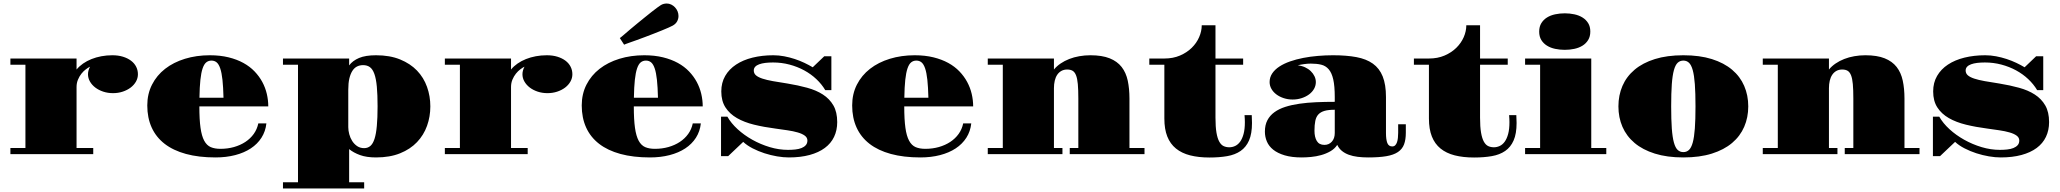

<svg xmlns="http://www.w3.org/2000/svg" viewBox="-20 -876 11705 1091"><path d="M39.1 -35.2H124.5V-508.3H39.1V-543.5H415V-481Q430.7 -500 452.1 -514.9Q473.6 -529.8 499.8 -540.3Q525.9 -550.8 555.9 -556.4Q585.9 -562 618.2 -562Q651.9 -562 678.7 -553.7Q705.6 -545.4 724.6 -531Q743.7 -516.6 753.7 -496.8Q763.7 -477.1 763.7 -454.1Q763.7 -432.1 752.7 -412.6Q741.7 -393.1 722.4 -378.4Q703.1 -363.8 677.2 -355.2Q651.4 -346.7 622.1 -346.7Q592.8 -346.7 566.9 -355.2Q541 -363.8 521.7 -378.4Q502.4 -393.1 491.2 -412.6Q480 -432.1 480 -454.1Q480 -465.3 483.2 -476.3Q486.3 -487.3 491.7 -497.1Q481.4 -492.2 468 -482.2Q454.6 -472.2 442.9 -457.5Q431.2 -442.9 423.1 -423.6Q415 -404.3 415 -381.8V-35.2H509.8V0H39.1Z M816.9 -276.9Q816.9 -342.3 843.8 -395Q870.6 -447.8 918.2 -484.9Q965.8 -522 1031 -542Q1096.2 -562 1172.4 -562Q1231 -562 1278.6 -550.3Q1326.2 -538.6 1363 -518.3Q1399.9 -498 1426.5 -470.2Q1453.1 -442.4 1470.5 -410.2Q1487.8 -377.9 1496.1 -342.5Q1504.4 -307.1 1504.4 -271.5H1112.8Q1112.8 -196.8 1119.4 -149.9Q1126 -103 1140.4 -76.4Q1154.8 -49.8 1177.5 -40Q1200.2 -30.3 1232.4 -30.3Q1273.4 -30.3 1309.6 -40.5Q1345.7 -50.8 1374.3 -69.6Q1402.8 -88.4 1421.9 -115Q1440.9 -141.6 1447.8 -174.8H1493.7Q1488.8 -129.4 1465.8 -93.5Q1442.9 -57.6 1405 -32.7Q1367.2 -7.8 1316.2 5.4Q1265.1 18.6 1204.6 18.6Q1109.4 18.6 1036.9 -1.2Q964.4 -21 915.5 -58.8Q866.7 -96.7 841.8 -151.6Q816.9 -206.5 816.9 -276.9ZM1250 -320.8Q1248.5 -381.8 1244.1 -422.4Q1239.7 -462.9 1231.4 -487.3Q1223.1 -511.7 1210.9 -521.7Q1198.7 -531.7 1181.6 -531.7Q1164.6 -531.7 1152.1 -521.7Q1139.6 -511.7 1131.3 -487.3Q1123 -462.9 1118.7 -422.4Q1114.3 -381.8 1113.3 -320.8Z M1673.3 159.7V-508.3H1587.9V-543.5H1963.9V-504.4Q1983.9 -531.2 2020.3 -546.6Q2056.6 -562 2116.7 -562Q2195.3 -562 2253.4 -538.3Q2311.5 -514.6 2349.6 -474.9Q2387.7 -435.1 2406.5 -382.3Q2425.3 -329.6 2425.3 -271.5Q2425.3 -213.4 2406.5 -160.9Q2387.7 -108.4 2349.6 -68.4Q2311.5 -28.3 2253.4 -4.9Q2195.3 18.6 2116.7 18.6Q2062.5 18.6 2025.6 5.1Q1988.8 -8.3 1963.9 -28.8V159.7H2049.3V194.8H1587.9V159.7ZM1959 -153.3Q1959 -134.3 1964.6 -113.3Q1970.2 -92.3 1981.4 -74.7Q1992.7 -57.1 2009.5 -45.7Q2026.4 -34.2 2049.3 -34.2Q2069.8 -34.2 2084.5 -46.6Q2099.1 -59.1 2108.2 -87.2Q2117.2 -115.2 2121.3 -160.6Q2125.5 -206.1 2125.5 -271.5Q2125.5 -338.4 2121.3 -383.3Q2117.2 -428.2 2107.4 -455.6Q2097.7 -482.9 2082 -494.4Q2066.4 -505.9 2043 -505.9Q2024.4 -505.9 2009 -498.3Q1993.7 -490.7 1982.7 -473.9Q1971.7 -457 1965.3 -430.7Q1959 -404.3 1959 -366.2Z M2507.8 -35.2H2593.3V-508.3H2507.8V-543.5H2883.8V-481Q2899.4 -500 2920.9 -514.9Q2942.4 -529.8 2968.5 -540.3Q2994.6 -550.8 3024.7 -556.4Q3054.7 -562 3086.9 -562Q3120.6 -562 3147.5 -553.7Q3174.3 -545.4 3193.4 -531Q3212.4 -516.6 3222.4 -496.8Q3232.4 -477.1 3232.4 -454.1Q3232.4 -432.1 3221.4 -412.6Q3210.4 -393.1 3191.2 -378.4Q3171.9 -363.8 3146 -355.2Q3120.1 -346.7 3090.8 -346.7Q3061.5 -346.7 3035.6 -355.2Q3009.8 -363.8 2990.5 -378.4Q2971.2 -393.1 2960 -412.6Q2948.7 -432.1 2948.7 -454.1Q2948.7 -465.3 2951.9 -476.3Q2955.1 -487.3 2960.4 -497.1Q2950.2 -492.2 2936.8 -482.2Q2923.3 -472.2 2911.6 -457.5Q2899.9 -442.9 2891.8 -423.6Q2883.8 -404.3 2883.8 -381.8V-35.2H2978.5V0H2507.8Z M3502 -659.7Q3504.4 -661.1 3511.2 -666.7Q3518.1 -672.4 3528.8 -681.6Q3542.5 -693.4 3561 -709.2Q3579.6 -725.1 3600.3 -741.9Q3621.1 -758.8 3642.1 -775.9Q3663.1 -793 3681.4 -807.4Q3699.7 -821.8 3713.9 -832.3Q3728 -842.8 3735.4 -847.2Q3743.7 -852.1 3752 -854Q3760.3 -856 3768.6 -856Q3782.2 -856 3794.2 -850.1Q3806.2 -844.2 3815.4 -834.5Q3824.7 -824.7 3830.1 -811.8Q3835.4 -798.8 3835.4 -785.2Q3835.4 -769 3827.6 -754.6Q3819.8 -740.2 3802.7 -730.5Q3795.9 -726.6 3779.8 -719.5Q3763.7 -712.4 3742.2 -703.6Q3720.7 -694.8 3695.8 -685.1Q3670.9 -675.3 3646 -666Q3621.1 -656.7 3598.4 -648.4Q3575.7 -640.1 3558.6 -634.3Q3545.9 -629.9 3537.6 -626.7Q3529.3 -623.5 3526.4 -622.1ZM3285.6 -276.9Q3285.6 -342.3 3312.5 -395Q3339.4 -447.8 3387 -484.9Q3434.6 -522 3499.8 -542Q3564.9 -562 3641.1 -562Q3699.7 -562 3747.3 -550.3Q3794.9 -538.6 3831.8 -518.3Q3868.7 -498 3895.3 -470.2Q3921.9 -442.4 3939.2 -410.2Q3956.5 -377.9 3964.8 -342.5Q3973.1 -307.1 3973.1 -271.5H3581.5Q3581.5 -196.8 3588.1 -149.9Q3594.7 -103 3609.1 -76.4Q3623.5 -49.8 3646.2 -40Q3668.9 -30.3 3701.2 -30.3Q3742.2 -30.3 3778.3 -40.5Q3814.5 -50.8 3843 -69.6Q3871.6 -88.4 3890.6 -115Q3909.7 -141.6 3916.5 -174.8H3962.4Q3957.5 -129.4 3934.6 -93.5Q3911.6 -57.6 3873.8 -32.7Q3835.9 -7.8 3784.9 5.4Q3733.9 18.6 3673.3 18.6Q3578.1 18.6 3505.6 -1.2Q3433.1 -21 3384.3 -58.8Q3335.4 -96.7 3310.5 -151.6Q3285.6 -206.5 3285.6 -276.9ZM3718.8 -320.8Q3717.3 -381.8 3712.9 -422.4Q3708.5 -462.9 3700.2 -487.3Q3691.9 -511.7 3679.7 -521.7Q3667.5 -531.7 3650.4 -531.7Q3633.3 -531.7 3620.8 -521.7Q3608.4 -511.7 3600.1 -487.3Q3591.8 -462.9 3587.4 -422.4Q3583 -381.8 3582 -320.8Z M4077.1 -212.9H4113.3Q4134.3 -175.8 4171.4 -141.8Q4208.5 -107.9 4255.1 -81.8Q4301.8 -55.7 4354 -40Q4406.2 -24.4 4458 -24.4Q4479.5 -24.4 4499.5 -26.6Q4519.5 -28.8 4534.7 -34.9Q4549.8 -41 4558.8 -51.3Q4567.9 -61.5 4567.9 -77.6Q4567.9 -94.2 4553 -105.2Q4538.1 -116.2 4512.7 -123.5Q4487.3 -130.9 4454.3 -135.7Q4421.4 -140.6 4385.7 -145.5Q4321.3 -153.8 4265.1 -167.5Q4209 -181.2 4167.5 -205.1Q4126 -229 4102.3 -265.6Q4078.6 -302.2 4078.6 -356.4Q4078.6 -406.2 4100.8 -444.6Q4123 -482.9 4162.6 -509Q4202.1 -535.2 4256.3 -548.6Q4310.5 -562 4374.5 -562Q4404.8 -562 4435.8 -556.2Q4466.8 -550.3 4495.8 -540.8Q4524.9 -531.2 4551 -518.8Q4577.1 -506.3 4598.1 -493.7L4663.6 -556.2H4704.1V-363.8H4669.4Q4649.4 -397.5 4618.9 -426.3Q4588.4 -455.1 4549.8 -476.1Q4511.2 -497.1 4466.3 -509Q4421.4 -521 4372.6 -521Q4348.6 -521 4328.6 -518.6Q4308.6 -516.1 4293.9 -510.7Q4279.3 -505.4 4271.2 -496.6Q4263.2 -487.8 4263.2 -475.6Q4263.2 -459 4275.4 -448.2Q4287.6 -437.5 4311.8 -429.4Q4335.9 -421.4 4371.6 -415Q4407.2 -408.7 4454.6 -401.4Q4514.6 -391.6 4566.4 -377.4Q4618.2 -363.3 4656 -338.9Q4693.8 -314.5 4715.6 -276.9Q4737.3 -239.3 4737.3 -182.1Q4737.3 -135.7 4719.5 -98.4Q4701.7 -61 4666.7 -35.2Q4631.8 -9.3 4580.6 4.6Q4529.3 18.6 4462.9 18.6Q4431.6 18.6 4395.5 12.5Q4359.4 6.3 4324 -5.1Q4288.6 -16.6 4256.8 -33Q4225.1 -49.3 4203.1 -69.8L4117.7 11.2H4077.1Z M4822.3 -276.9Q4822.3 -342.3 4849.1 -395Q4876 -447.8 4923.6 -484.9Q4971.2 -522 5036.4 -542Q5101.6 -562 5177.7 -562Q5236.3 -562 5283.9 -550.3Q5331.5 -538.6 5368.4 -518.3Q5405.3 -498 5431.9 -470.2Q5458.5 -442.4 5475.8 -410.2Q5493.2 -377.9 5501.5 -342.5Q5509.8 -307.1 5509.8 -271.5H5118.2Q5118.2 -196.8 5124.8 -149.9Q5131.3 -103 5145.8 -76.4Q5160.2 -49.8 5182.9 -40Q5205.6 -30.3 5237.8 -30.3Q5278.8 -30.3 5314.9 -40.5Q5351.1 -50.8 5379.6 -69.6Q5408.2 -88.4 5427.2 -115Q5446.3 -141.6 5453.1 -174.8H5499Q5494.1 -129.4 5471.2 -93.5Q5448.2 -57.6 5410.4 -32.7Q5372.6 -7.8 5321.5 5.4Q5270.5 18.6 5210 18.6Q5114.7 18.6 5042.2 -1.2Q4969.7 -21 4920.9 -58.8Q4872.1 -96.7 4847.2 -151.6Q4822.3 -206.5 4822.3 -276.9ZM5255.4 -320.8Q5253.9 -381.8 5249.5 -422.4Q5245.1 -462.9 5236.8 -487.3Q5228.5 -511.7 5216.3 -521.7Q5204.1 -531.7 5187 -531.7Q5169.9 -531.7 5157.5 -521.7Q5145 -511.7 5136.7 -487.3Q5128.4 -462.9 5124 -422.4Q5119.6 -381.8 5118.7 -320.8Z M5592.8 -35.2H5678.2V-508.3H5592.8V-543.5H5968.8V-481Q5984.4 -500 6006.6 -515.1Q6028.8 -530.3 6055.7 -540.8Q6082.5 -551.3 6113 -556.6Q6143.6 -562 6175.8 -562Q6242.2 -562 6285.4 -544.7Q6328.6 -527.3 6353.5 -495.4Q6378.4 -463.4 6388.2 -417.7Q6397.9 -372.1 6397.9 -315.9V-35.2H6483.4V0H6058.6V-35.2H6107.4V-315.9Q6107.4 -366.2 6104.5 -398.2Q6101.6 -430.2 6094.2 -448.5Q6086.9 -466.8 6074.7 -473.9Q6062.5 -481 6043.9 -481Q6025.4 -481 6011.2 -473.1Q5997.1 -465.3 5987.5 -451.2Q5978 -437 5973.4 -417.5Q5968.8 -397.9 5968.8 -375V-35.2H6017.1V0H5592.8Z M6596.2 -508.3H6510.7V-543.5H6596.2Q6645.5 -543.5 6684.8 -560.3Q6724.1 -577.1 6751.7 -604.2Q6779.3 -631.3 6793.9 -665Q6808.6 -698.7 6808.6 -732.4H6886.7V-543.5H7043.9V-508.3H6886.7V-207.5Q6886.7 -155.3 6892.3 -122.3Q6897.9 -89.4 6908.4 -70.8Q6918.9 -52.2 6933.3 -45.7Q6947.8 -39.1 6965.3 -39.1Q6982.4 -39.1 6998.5 -46.6Q7014.6 -54.2 7026.9 -71Q7039.1 -87.9 7046.4 -115Q7053.7 -142.1 7053.7 -181.6Q7053.7 -190.9 7053.2 -200.9Q7052.7 -210.9 7051.8 -221.7H7092.8Q7094.2 -197.3 7094.2 -177.2Q7094.2 -116.2 7077.4 -77.9Q7060.5 -39.6 7029.3 -18.1Q6998 3.4 6953.4 11.2Q6908.7 19 6853 19Q6790.5 19 6742.7 6.8Q6694.8 -5.4 6662.1 -32Q6629.4 -58.6 6612.8 -100.6Q6596.2 -142.6 6596.2 -202.6Z M7167.5 -127.9Q7167.5 -165.5 7181.6 -192.6Q7195.8 -219.7 7221.7 -238.5Q7247.6 -257.3 7283.7 -268.8Q7319.8 -280.3 7364 -286.6Q7408.2 -293 7459 -295.2Q7509.8 -297.4 7564.5 -297.4V-324.7Q7564.5 -387.2 7555.9 -424.8Q7547.4 -462.4 7530 -482.4Q7512.7 -502.4 7487.3 -508.5Q7461.9 -514.6 7428.2 -514.6Q7410.2 -514.6 7389.9 -511.7Q7369.6 -508.8 7354 -504.9Q7376.5 -502.4 7395.5 -493.7Q7414.6 -484.9 7428.2 -471.7Q7441.9 -458.5 7449.5 -442.4Q7457 -426.3 7457 -409.7Q7457 -389.2 7446.8 -371.1Q7436.5 -353 7418.5 -339.6Q7400.4 -326.2 7376.5 -318.4Q7352.5 -310.5 7325.2 -310.5Q7297.9 -310.5 7274.2 -318.4Q7250.5 -326.2 7232.7 -339.6Q7214.8 -353 7204.6 -371.1Q7194.3 -389.2 7194.3 -409.7Q7194.3 -437 7209.2 -459Q7224.1 -481 7249.8 -497.8Q7275.4 -514.6 7310.3 -526.9Q7345.2 -539.1 7385.3 -546.9Q7425.3 -554.7 7468.5 -558.3Q7511.7 -562 7554.7 -562Q7630.9 -562 7687.3 -551.5Q7743.7 -541 7781 -514.4Q7818.4 -487.8 7836.9 -441.7Q7855.5 -395.5 7855.5 -324.7V-120.1Q7855.5 -83.5 7863 -63.7Q7870.6 -43.9 7891.1 -43.9Q7901.4 -43.9 7908 -50.5Q7914.6 -57.1 7918.2 -67.9Q7921.9 -78.6 7923.3 -92.8Q7924.8 -106.9 7924.8 -121.6V-169.9H7968.3V-121.6Q7968.3 -82.5 7958.3 -55.7Q7948.2 -28.8 7923.6 -12.2Q7898.9 4.4 7857.7 11.5Q7816.4 18.6 7753.9 18.6Q7722.2 18.6 7694.6 15.1Q7667 11.7 7644.3 3.4Q7621.6 -4.9 7605 -18.6Q7588.4 -32.2 7578.6 -52.7Q7564 -30.3 7539.6 -16.4Q7515.1 -2.4 7486.8 5.4Q7458.5 13.2 7429.7 15.9Q7400.9 18.6 7377 18.6Q7319.8 18.6 7279.8 6.6Q7239.7 -5.4 7214.8 -25.4Q7189.9 -45.4 7178.7 -72Q7167.5 -98.6 7167.5 -127.9ZM7449.2 -133.3Q7449.2 -97.2 7462.4 -75Q7475.6 -52.7 7505.9 -52.7Q7531.2 -52.7 7547.9 -71Q7564.5 -89.4 7564.5 -120.1V-252.4Q7529.3 -252.4 7506.8 -246.1Q7484.4 -239.7 7471.4 -225.8Q7458.5 -211.9 7453.9 -189Q7449.2 -166 7449.2 -133.3Z M8099.6 -508.3H8014.2V-543.5H8099.6Q8148.9 -543.5 8188.2 -560.3Q8227.5 -577.1 8255.1 -604.2Q8282.7 -631.3 8297.4 -665Q8312 -698.7 8312 -732.4H8390.1V-543.5H8547.4V-508.3H8390.1V-207.5Q8390.1 -155.3 8395.8 -122.3Q8401.4 -89.4 8411.9 -70.8Q8422.4 -52.2 8436.8 -45.7Q8451.2 -39.1 8468.8 -39.1Q8485.8 -39.1 8502 -46.6Q8518.1 -54.2 8530.3 -71Q8542.5 -87.9 8549.8 -115Q8557.1 -142.1 8557.1 -181.6Q8557.1 -190.9 8556.6 -200.9Q8556.2 -210.9 8555.2 -221.7H8596.2Q8597.7 -197.3 8597.7 -177.2Q8597.7 -116.2 8580.8 -77.9Q8564 -39.6 8532.7 -18.1Q8501.5 3.4 8456.8 11.2Q8412.1 19 8356.4 19Q8293.9 19 8246.1 6.8Q8198.2 -5.4 8165.5 -32Q8132.8 -58.6 8116.2 -100.6Q8099.6 -142.6 8099.6 -202.6Z M8871.6 -592.8Q8843.3 -592.8 8816.9 -598.4Q8790.5 -604 8770.5 -616.5Q8750.5 -628.9 8738.3 -648.4Q8726.1 -668 8726.1 -696.3Q8726.1 -724.6 8738.3 -744.4Q8750.5 -764.2 8770.5 -776.6Q8790.5 -789.1 8816.9 -794.7Q8843.3 -800.3 8871.6 -800.3Q8899.4 -800.3 8925.8 -794.7Q8952.1 -789.1 8972.2 -776.6Q8992.2 -764.2 9004.4 -744.6Q9016.6 -725.1 9016.6 -696.8Q9016.6 -668.5 9004.4 -648.7Q8992.2 -628.9 8972.2 -616.5Q8952.1 -604 8925.8 -598.4Q8899.4 -592.8 8871.6 -592.8ZM8646 -35.2H8731.4V-508.3H8646V-543.5H9022V-35.2H9107.4V0H8646Z M9176.3 -271.5Q9176.3 -334.5 9199.2 -387.7Q9222.2 -440.9 9268.1 -479.7Q9314 -518.6 9383.3 -540.3Q9452.6 -562 9545.4 -562Q9638.2 -562 9707.3 -540.3Q9776.4 -518.6 9822.3 -479.7Q9868.2 -440.9 9891.1 -387.7Q9914.1 -334.5 9914.1 -271.5Q9914.1 -208.5 9891.1 -155.5Q9868.2 -102.5 9822.3 -63.7Q9776.4 -24.9 9707.3 -3.2Q9638.2 18.6 9545.4 18.6Q9452.6 18.6 9383.3 -3.2Q9314 -24.9 9268.1 -63.7Q9222.2 -102.5 9199.2 -155.5Q9176.3 -208.5 9176.3 -271.5ZM9545.4 -11.7Q9564 -11.7 9577.1 -23.9Q9590.3 -36.1 9598.6 -65.9Q9606.9 -95.7 9610.6 -145.8Q9614.3 -195.8 9614.3 -271.5Q9614.3 -347.7 9610.6 -397.7Q9606.9 -447.8 9598.6 -477.5Q9590.3 -507.3 9577.1 -519.5Q9564 -531.7 9545.4 -531.7Q9526.4 -531.7 9513.2 -519.5Q9500 -507.3 9491.7 -477.5Q9483.4 -447.8 9479.7 -397.7Q9476.1 -347.7 9476.1 -271.5Q9476.1 -195.8 9479.7 -145.8Q9483.4 -95.7 9491.7 -65.9Q9500 -36.1 9513.2 -23.9Q9526.4 -11.7 9545.4 -11.7Z M9996.6 -35.2H10082V-508.3H9996.6V-543.5H10372.6V-481Q10388.2 -500 10410.4 -515.1Q10432.6 -530.3 10459.5 -540.8Q10486.3 -551.3 10516.8 -556.6Q10547.4 -562 10579.6 -562Q10646 -562 10689.2 -544.7Q10732.4 -527.3 10757.3 -495.4Q10782.2 -463.4 10792 -417.7Q10801.8 -372.1 10801.8 -315.9V-35.2H10887.2V0H10462.4V-35.2H10511.2V-315.9Q10511.2 -366.2 10508.3 -398.2Q10505.4 -430.2 10498 -448.5Q10490.7 -466.8 10478.5 -473.9Q10466.3 -481 10447.8 -481Q10429.2 -481 10415 -473.1Q10400.9 -465.3 10391.4 -451.2Q10381.8 -437 10377.2 -417.5Q10372.6 -397.9 10372.6 -375V-35.2H10420.9V0H9996.6Z M10963.4 -212.9H10999.5Q11020.5 -175.8 11057.6 -141.8Q11094.7 -107.9 11141.4 -81.8Q11188 -55.7 11240.2 -40Q11292.5 -24.4 11344.2 -24.4Q11365.7 -24.4 11385.7 -26.6Q11405.8 -28.8 11420.9 -34.9Q11436 -41 11445.1 -51.3Q11454.1 -61.5 11454.1 -77.6Q11454.1 -94.2 11439.2 -105.2Q11424.3 -116.2 11398.9 -123.5Q11373.5 -130.9 11340.6 -135.7Q11307.6 -140.6 11272 -145.5Q11207.5 -153.8 11151.4 -167.5Q11095.2 -181.2 11053.7 -205.1Q11012.2 -229 10988.5 -265.6Q10964.8 -302.2 10964.8 -356.4Q10964.8 -406.2 10987.1 -444.6Q11009.3 -482.9 11048.8 -509Q11088.4 -535.2 11142.6 -548.6Q11196.8 -562 11260.7 -562Q11291 -562 11322 -556.2Q11353 -550.3 11382.1 -540.8Q11411.1 -531.2 11437.3 -518.8Q11463.4 -506.3 11484.4 -493.7L11549.8 -556.2H11590.3V-363.8H11555.7Q11535.6 -397.5 11505.1 -426.3Q11474.6 -455.1 11436 -476.1Q11397.5 -497.1 11352.5 -509Q11307.6 -521 11258.8 -521Q11234.9 -521 11214.8 -518.6Q11194.8 -516.1 11180.2 -510.7Q11165.5 -505.4 11157.5 -496.6Q11149.4 -487.8 11149.4 -475.6Q11149.4 -459 11161.6 -448.2Q11173.8 -437.5 11198 -429.4Q11222.2 -421.4 11257.8 -415Q11293.5 -408.7 11340.8 -401.4Q11400.9 -391.6 11452.6 -377.4Q11504.4 -363.3 11542.2 -338.9Q11580.1 -314.5 11601.8 -276.9Q11623.5 -239.3 11623.5 -182.1Q11623.5 -135.7 11605.7 -98.4Q11587.9 -61 11553 -35.2Q11518.1 -9.3 11466.8 4.6Q11415.5 18.6 11349.1 18.6Q11317.9 18.6 11281.7 12.5Q11245.6 6.3 11210.2 -5.1Q11174.8 -16.6 11143.1 -33Q11111.3 -49.3 11089.4 -69.8L11003.9 11.2H10963.4Z"/></svg>

Font: GravitasOne
Style: Regular
Weight: 400
Designer: Riccardo De Franceschi
Foundry: Sorkin Type Co.
Version: Version 1.001